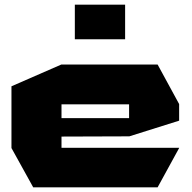

<svg xmlns="http://www.w3.org/2000/svg" viewBox="-20 -801 819 821"><path d="M122 0 29 -168V-432L242 -525H654L746 -356V-285L533 -218H532L243 -217V-169H746V-168L654 0ZM300 -633V-781H515V-633ZM243 -355V-296H532V-355Z"/></svg>

Font: Foldit Thin ExtraBold
Style: Regular
Weight: 800
Version: Version 1.003